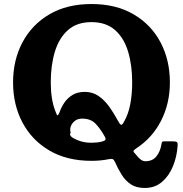

<svg xmlns="http://www.w3.org/2000/svg" viewBox="-20 -785 910 955"><path d="M45 -375Q45 -486.5 92 -574.8Q139 -663 226.2 -714Q313.5 -765 435 -765Q556.5 -765 644 -714Q731.5 -663 778.2 -574.8Q825 -486.5 825 -375Q825 -270.5 781.5 -185.2Q738 -100 660.5 -49Q645.5 -39 644 -34Q642.5 -29 656 -16.5Q667 -1.5 678.8 7.8Q690.5 17 703 17Q738.5 17 757.8 -7Q777 -31 783 -67Q784 -74.5 785.8 -78.2Q787.5 -82 797.5 -82H839Q855 -82 859.8 -78.2Q864.5 -74.5 863.5 -60.5Q860 -6.5 840.5 41.5Q821 89.5 785.8 119.8Q750.5 150 700 150Q658 150 630.8 131.8Q603.5 113.5 585 83.8Q566.5 54 551.5 20Q546 8.5 540.2 6.2Q534.5 4 519.5 7Q480.5 15 435 15Q313.5 15 226.2 -36Q139 -87 92 -175.2Q45 -263.5 45 -375ZM596.5 -179Q618.5 -216.5 628 -267Q637.5 -317.5 637.5 -375Q637.5 -461 617 -528.8Q596.5 -596.5 551.8 -635.8Q507 -675 435 -675Q363 -675 318.5 -635.8Q274 -596.5 253.2 -528.8Q232.5 -461 232.5 -375Q232.5 -334 238.2 -296.8Q244 -259.5 257 -228Q262.5 -212.5 266 -211.5Q269.5 -210.5 276 -226Q284 -250 299.5 -273.5Q315 -297 340.2 -312.5Q365.5 -328 402 -328Q440.5 -328 470.2 -307.5Q500 -287 523.2 -254.5Q546.5 -222 566 -185.5Q575.5 -167 581.8 -164.5Q588 -162 596.5 -179ZM339 -101.5Q359 -89 382.8 -82Q406.5 -75 435 -75Q463 -75 486 -80.5Q501.5 -84.5 504.2 -90Q507 -95.5 500 -107.5Q480.5 -143 456 -169Q431.5 -195 389 -195Q366.5 -195 352 -183.5Q337.5 -172 332 -156Q326.5 -140 331.5 -126Q323 -113 339 -101.5Z"/></svg>

Font: Besley
Style: Bold
Weight: 700
Designer: Owen Earl
Foundry: indestructible type*
Version: Version 2.001; ttfautohint (v1.8.3)